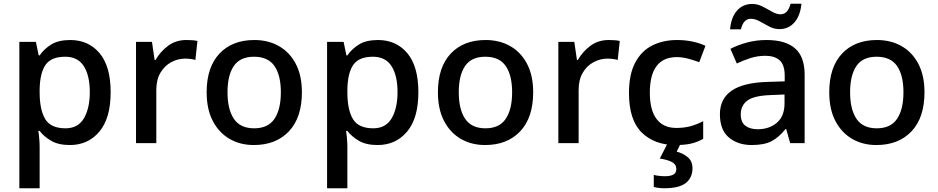

<svg xmlns="http://www.w3.org/2000/svg" viewBox="-20 -762 4992 1022"><path d="M354 -549Q451 -549 510 -479Q569 -409 569 -271Q569 -133 509 -61.5Q449 10 352 10Q291 10 252.5 -12.5Q214 -35 191 -65H184Q187 -47 189 -23Q191 1 191 20V240H83V-539H171L186 -467H191Q214 -501 252.5 -525Q291 -549 354 -549ZM327 -460Q253 -460 223 -417.5Q193 -375 191 -288V-271Q191 -178 220.5 -128.5Q250 -79 329 -79Q395 -79 426.5 -132Q458 -185 458 -272Q458 -360 426 -410Q394 -460 327 -460Z M972 -549Q986 -549 1002.5 -548Q1019 -547 1031 -544L1020 -443Q994 -450 966 -450Q926 -450 890.5 -430.5Q855 -411 833.5 -374Q812 -337 812 -283V0H704V-539H789L803 -443H808Q833 -487 874.5 -518Q916 -549 972 -549Z M1587 -271Q1587 -136 1518 -63Q1449 10 1331 10Q1258 10 1201.5 -23Q1145 -56 1112.5 -118.5Q1080 -181 1080 -271Q1080 -404 1148 -476.5Q1216 -549 1334 -549Q1408 -549 1465 -516.5Q1522 -484 1554.5 -422Q1587 -360 1587 -271ZM1191 -271Q1191 -180 1225 -129.5Q1259 -79 1333 -79Q1407 -79 1441 -129.5Q1475 -180 1475 -271Q1475 -361 1441 -410.5Q1407 -460 1332 -460Q1258 -460 1224.5 -410.5Q1191 -361 1191 -271Z M1992 -549Q2089 -549 2148 -479Q2207 -409 2207 -271Q2207 -133 2147 -61.5Q2087 10 1990 10Q1929 10 1890.5 -12.5Q1852 -35 1829 -65H1822Q1825 -47 1827 -23Q1829 1 1829 20V240H1721V-539H1809L1824 -467H1829Q1852 -501 1890.5 -525Q1929 -549 1992 -549ZM1965 -460Q1891 -460 1861 -417.5Q1831 -375 1829 -288V-271Q1829 -178 1858.5 -128.5Q1888 -79 1967 -79Q2033 -79 2064.5 -132Q2096 -185 2096 -272Q2096 -360 2064 -410Q2032 -460 1965 -460Z M2818 -271Q2818 -136 2749 -63Q2680 10 2562 10Q2489 10 2432.5 -23Q2376 -56 2343.5 -118.5Q2311 -181 2311 -271Q2311 -404 2379 -476.5Q2447 -549 2565 -549Q2639 -549 2696 -516.5Q2753 -484 2785.5 -422Q2818 -360 2818 -271ZM2422 -271Q2422 -180 2456 -129.5Q2490 -79 2564 -79Q2638 -79 2672 -129.5Q2706 -180 2706 -271Q2706 -361 2672 -410.5Q2638 -460 2563 -460Q2489 -460 2455.5 -410.5Q2422 -361 2422 -271Z M3220 -549Q3234 -549 3250.5 -548Q3267 -547 3279 -544L3268 -443Q3242 -450 3214 -450Q3174 -450 3138.5 -430.5Q3103 -411 3081.5 -374Q3060 -337 3060 -283V0H2952V-539H3037L3051 -443H3056Q3081 -487 3122.5 -518Q3164 -549 3220 -549Z M3576 10Q3464 10 3396 -56.5Q3328 -123 3328 -267Q3328 -366 3361 -428.5Q3394 -491 3452 -520Q3510 -549 3584 -549Q3630 -549 3669.5 -540Q3709 -531 3735 -518L3702 -431Q3675 -441 3643.5 -449.5Q3612 -458 3583 -458Q3439 -458 3439 -268Q3439 -176 3475 -128.5Q3511 -81 3580 -81Q3624 -81 3658.5 -91Q3693 -101 3723 -117V-23Q3694 -6 3660 2Q3626 10 3576 10ZM3666 133Q3666 184 3630.5 212Q3595 240 3517 240Q3483 240 3460 233V169Q3471 172 3487.5 174Q3504 176 3519 176Q3548 176 3564 167.5Q3580 159 3580 137Q3580 113 3556.5 100.5Q3533 88 3492 82L3534 0H3604L3582 45Q3616 54 3641 75Q3666 96 3666 133Z M4060 -549Q4161 -549 4212 -504.5Q4263 -460 4263 -365V0H4186L4165 -75H4161Q4126 -31 4087 -10.5Q4048 10 3981 10Q3908 10 3860 -30Q3812 -70 3812 -154Q3812 -236 3874 -279Q3936 -322 4064 -326L4157 -329V-358Q4157 -417 4130 -441Q4103 -465 4054 -465Q4013 -465 3975 -453Q3937 -441 3902 -424L3868 -502Q3906 -522 3955.5 -535.5Q4005 -549 4060 -549ZM4084 -256Q3993 -253 3958 -226.5Q3923 -200 3923 -153Q3923 -111 3948 -92.5Q3973 -74 4013 -74Q4074 -74 4115 -108.5Q4156 -143 4156 -212V-259ZM3866 -606Q3872 -671 3903.5 -706Q3935 -741 3984 -741Q4012 -741 4038.5 -727.5Q4065 -714 4089 -700Q4113 -686 4135 -686Q4174 -686 4188 -742H4246Q4240 -678 4208.5 -642.5Q4177 -607 4129 -607Q4101 -607 4075 -620.5Q4049 -634 4024.5 -648Q4000 -662 3977 -662Q3937 -662 3924 -606Z M4901 -271Q4901 -136 4832 -63Q4763 10 4645 10Q4572 10 4515.5 -23Q4459 -56 4426.5 -118.5Q4394 -181 4394 -271Q4394 -404 4462 -476.5Q4530 -549 4648 -549Q4722 -549 4779 -516.5Q4836 -484 4868.5 -422Q4901 -360 4901 -271ZM4505 -271Q4505 -180 4539 -129.5Q4573 -79 4647 -79Q4721 -79 4755 -129.5Q4789 -180 4789 -271Q4789 -361 4755 -410.5Q4721 -460 4646 -460Q4572 -460 4538.5 -410.5Q4505 -361 4505 -271Z"/></svg>

Font: Noto Sans Thaana Medium
Style: Regular
Weight: 500
Designer: David Williams
Foundry: Google Inc.
Version: Version 3.001; ttfautohint (v1.8.4.7-5d5b)